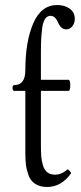

<svg xmlns="http://www.w3.org/2000/svg" viewBox="-20 -732 322 765"><path d="M168 13Q140 13 121 1Q102 -11 94 -33Q86 -55 83.5 -74.5Q81 -94 81 -119V-370H37Q30 -370 30 -381.5Q30 -393 37 -393Q81 -393 81 -453Q81 -566 112.5 -639Q144 -712 208 -712Q237 -712 257.5 -697.5Q278 -683 278 -657Q278 -639 268 -627Q258 -615 244 -615Q223 -615 211 -643Q200 -669 181 -669Q168 -669 159.5 -656.5Q151 -644 148 -619Q145 -594 144 -574.5Q143 -555 143 -522V-414H253Q260 -414 260 -392Q260 -370 253 -370H143V-153Q143 -126 144.5 -108Q146 -90 151.5 -72Q157 -54 169 -45Q181 -36 199 -36Q225 -36 249 -57Q251 -58 257.5 -51Q264 -44 263 -41Q224 13 168 13Z"/></svg>

Font: Junicode Cond Light
Style: Regular
Weight: 300
Width: 3
Designer: Peter S. Baker
Version: Version 2.201